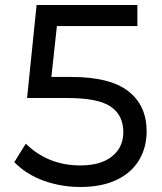

<svg xmlns="http://www.w3.org/2000/svg" viewBox="-20 -730 645 766"><path d="M565 -206Q565 -142 535 -91.5Q505 -41 445.5 -12.5Q386 16 301 16Q224 16 154.5 -9Q85 -34 37 -83L83 -157Q126 -114 181 -92Q236 -70 300 -70Q383 -70 427.5 -106.5Q472 -143 472 -203Q472 -270 422 -304.5Q372 -339 248 -339H88L126 -710H528V-626H207L185 -423H264Q419 -423 492 -366Q565 -309 565 -206Z"/></svg>

Font: AtCorfu Sans
Style: AtCorfu Sans Regular
Weight: 400
Designer: Kostas Teopoulos
Foundry: Kostas Teopoulos
Version: Version 1.00 July 8, 2025, initial release